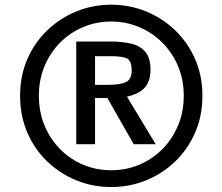

<svg xmlns="http://www.w3.org/2000/svg" viewBox="-20 -754 924 798"><path d="M441.9 23.4Q365.2 23.4 296.9 -4.6Q228.5 -32.7 175.8 -83.5Q123 -134.3 93.3 -203.6Q63.5 -272.9 63.5 -356Q63.5 -438.5 93.3 -507.6Q123 -576.7 175.8 -627.4Q228.5 -678.2 296.9 -706.3Q365.2 -734.4 441.9 -734.4Q519 -734.4 587.6 -706.3Q656.2 -678.2 708.7 -627.4Q761.2 -576.7 791.3 -507.6Q821.3 -438.5 821.3 -356Q821.3 -272.9 791.3 -203.6Q761.2 -134.3 708.7 -83.5Q656.2 -32.7 587.6 -4.6Q519 23.4 441.9 23.4ZM441.9 -46.4Q503.4 -46.4 557.9 -69.1Q612.3 -91.8 654.1 -133.5Q695.8 -175.3 719.7 -231.7Q743.7 -288.1 743.7 -356Q743.7 -423.3 719.7 -479.7Q695.8 -536.1 654.1 -577.4Q612.3 -618.7 557.9 -641.6Q503.4 -664.6 441.9 -664.6Q380.9 -664.6 326.4 -641.8Q272 -619.1 230.5 -577.6Q189 -536.1 165.3 -479.7Q141.6 -423.3 141.6 -356Q141.6 -288.1 165.3 -231.7Q189 -175.3 230.5 -133.5Q272 -91.8 326.4 -69.1Q380.9 -46.4 441.9 -46.4ZM296.9 -154.8V-581.5H437Q488.8 -581.5 526.4 -572.3Q564 -563 584.7 -537.6Q605.5 -512.2 605.5 -463.9Q605.5 -419.4 583.7 -392.3Q562 -365.2 507.8 -352.1L627 -154.8H535.6L426.3 -346.7H375V-154.8ZM375 -401.4H429.2Q480.5 -401.4 503.9 -413.1Q527.3 -424.8 527.3 -460.9Q527.3 -501.5 508.1 -511Q488.8 -520.5 439.9 -520.5H375Z"/></svg>

Font: Comme
Style: Bold
Weight: 700
Version: Version 1.000;gftools[0.9.27]